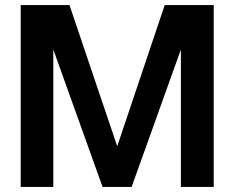

<svg xmlns="http://www.w3.org/2000/svg" viewBox="-20 -740 927 760"><path d="M386 0H501L696 -544V0H826V-720H632L444 -161L255 -720H62V0H191V-544Z"/></svg>

Font: Aspekta 600
Style: Regular
Weight: 600
Designer: Ivo Dolenc
Version: Version 2.100